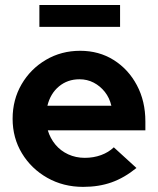

<svg xmlns="http://www.w3.org/2000/svg" viewBox="-20 -731 626 761"><path d="M309.4 9.7Q231 9.7 167.5 -26.2Q104 -62.1 67 -123.3Q30 -184.4 30 -260.3Q30 -335.9 65.5 -396.9Q101 -457.9 162 -493.8Q223 -529.7 297.7 -529.7Q372.6 -529.7 430.7 -493.1Q488.9 -456.5 522.5 -393.3Q556.2 -330.2 556.2 -249.6V-214.4H169.5Q179.1 -182.6 199.6 -157.9Q220.1 -133.2 250.3 -119.3Q280.6 -105.4 316 -105.4Q350.7 -105.4 380.6 -116.3Q410.4 -127.2 431.1 -147.1L520.8 -65.2Q473 -26.3 422.5 -8.3Q372 9.7 309.4 9.7ZM167.9 -312H421.4Q414 -343.4 395.5 -366.8Q377 -390.1 351.3 -403.5Q325.6 -416.8 295 -416.8Q247.9 -416.8 213.8 -388.6Q179.7 -360.3 167.9 -312ZM136.1 -624.6V-711.2H455.9V-624.6Z"/></svg>

Font: Red Hat Display VF
Style: Regular
Weight: 300
Designer: Pentagram, MCKL
Foundry: Pentagram, MCKL
Version: Version 1.023